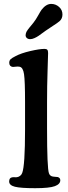

<svg xmlns="http://www.w3.org/2000/svg" viewBox="-20 -965 353 992"><path d="M215.8 -806.2Q189.9 -787.1 179.9 -780.3Q169.9 -773.4 158 -768.1Q146 -762.7 136.2 -762.7Q125.5 -762.7 118.9 -768.3Q112.3 -773.9 112.3 -783.7Q112.3 -788.1 113.8 -792.7Q115.2 -797.4 116.9 -801Q118.7 -804.7 123.3 -811Q127.9 -817.4 130.9 -821Q133.8 -824.7 141.4 -833.7Q148.9 -842.8 152.8 -847.7Q165.5 -863.8 177.2 -885.3Q189 -906.7 194.8 -914.6Q218.3 -944.8 244.6 -944.8Q267.6 -944.8 285.2 -929.2Q302.7 -913.6 302.7 -890.1Q302.7 -868.7 287.6 -855.5Q276.9 -846.2 252.2 -830.6Q227.5 -814.9 215.8 -806.2ZM109.4 -295.4V-437.5Q109.4 -546.4 104.2 -581.5Q99.1 -616.7 81.5 -620.1Q72.8 -622.1 61.3 -620.4Q49.8 -618.7 46.4 -619.1Q27.8 -621.6 27.8 -640.6Q27.8 -652.3 34.7 -658.9Q41.5 -665.5 60.1 -674.8Q87.9 -689.9 136.2 -701.2Q184.6 -712.4 210 -712.4Q220.2 -712.4 224.4 -707.8Q228.5 -703.1 228.5 -690.9Q228.5 -680.2 225.8 -600.8Q223.1 -521.5 223.1 -438.5V-301.8Q223.1 -96.7 232.9 -69.8Q237.8 -55.2 253.4 -52.7Q259.3 -51.8 266.8 -51.3Q274.4 -50.8 278.3 -50.3Q291.5 -46.4 291.5 -33.7Q291.5 -13.7 263.4 -3.2Q235.4 7.3 161.6 7.3Q86.4 7.3 56.9 -0.2Q27.3 -7.8 27.3 -27.3Q27.3 -46.4 42.5 -48.8Q46.9 -49.8 55.9 -49.3Q64.9 -48.8 68.8 -49.8Q76.2 -50.8 83.7 -56.4Q91.3 -62 94.7 -71.3Q109.4 -109.9 109.4 -295.4Z"/></svg>

Font: Cooper* SemiBold
Style: Regular
Weight: 600
Designer: Owen Earl
Foundry: indestructible type*
Version: Version 0.001